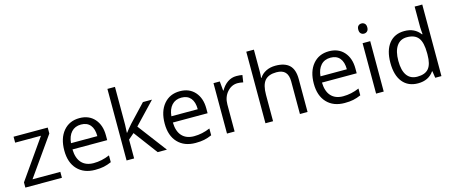

<svg xmlns="http://www.w3.org/2000/svg" viewBox="-47 -1359 4636 1969"><g transform="rotate(-15 2271.5 -375.0)"><path d="M428.2 0H40V-55.2L332 -472.2H58.1V-535.2H420.9V-472.2L132.8 -63H428.2Z M779.8 9.8Q661.1 9.8 592.5 -62.5Q523.9 -134.8 523.9 -263.2Q523.9 -392.6 587.6 -468.8Q651.4 -544.9 758.8 -544.9Q859.4 -544.9 918 -478.8Q976.6 -412.6 976.6 -304.2V-252.9H607.9Q610.4 -158.7 655.5 -109.9Q700.7 -61 782.7 -61Q869.1 -61 953.6 -97.2V-24.9Q910.6 -6.3 872.3 1.7Q834 9.8 779.8 9.8ZM757.8 -477.1Q693.4 -477.1 655 -435.1Q616.7 -393.1 609.9 -318.8H889.6Q889.6 -395.5 855.5 -436.3Q821.3 -477.1 757.8 -477.1Z M1194.8 -273.9Q1215.8 -303.7 1258.8 -352.1L1431.6 -535.2H1527.8L1311 -307.1L1543 0H1444.8L1255.9 -252.9L1194.8 -200.2V0H1114.7V-759.8H1194.8V-356.9Q1194.8 -330.1 1190.9 -273.9Z M1845.7 9.8Q1727.1 9.8 1658.4 -62.5Q1589.8 -134.8 1589.8 -263.2Q1589.8 -392.6 1653.6 -468.8Q1717.3 -544.9 1824.7 -544.9Q1925.3 -544.9 1983.9 -478.8Q2042.5 -412.6 2042.5 -304.2V-252.9H1673.8Q1676.3 -158.7 1721.4 -109.9Q1766.6 -61 1848.6 -61Q1935.1 -61 2019.5 -97.2V-24.9Q1976.6 -6.3 1938.2 1.7Q1899.9 9.8 1845.7 9.8ZM1823.7 -477.1Q1759.3 -477.1 1720.9 -435.1Q1682.6 -393.1 1675.8 -318.8H1955.6Q1955.6 -395.5 1921.4 -436.3Q1887.2 -477.1 1823.7 -477.1Z M2424.8 -544.9Q2460.4 -544.9 2488.8 -539.1L2477.5 -463.9Q2444.3 -471.2 2418.9 -471.2Q2354 -471.2 2307.9 -418.5Q2261.7 -365.7 2261.7 -287.1V0H2180.7V-535.2H2247.6L2256.8 -436H2260.7Q2290.5 -488.3 2332.5 -516.6Q2374.5 -544.9 2424.8 -544.9Z M2955.1 0V-346.2Q2955.1 -411.6 2925.3 -443.8Q2895.5 -476.1 2832 -476.1Q2747.6 -476.1 2708.7 -430.2Q2669.9 -384.3 2669.9 -279.8V0H2588.9V-759.8H2669.9V-529.8Q2669.9 -488.3 2666 -460.9H2670.9Q2694.8 -499.5 2739 -521.7Q2783.2 -543.9 2839.8 -543.9Q2938 -543.9 2987.1 -497.3Q3036.1 -450.7 3036.1 -349.1V0Z M3428.7 9.8Q3310.1 9.8 3241.5 -62.5Q3172.9 -134.8 3172.9 -263.2Q3172.9 -392.6 3236.6 -468.8Q3300.3 -544.9 3407.7 -544.9Q3508.3 -544.9 3566.9 -478.8Q3625.5 -412.6 3625.5 -304.2V-252.9H3256.8Q3259.3 -158.7 3304.4 -109.9Q3349.6 -61 3431.6 -61Q3518.1 -61 3602.5 -97.2V-24.9Q3559.6 -6.3 3521.2 1.7Q3482.9 9.8 3428.7 9.8ZM3406.7 -477.1Q3342.3 -477.1 3304 -435.1Q3265.6 -393.1 3258.8 -318.8H3538.6Q3538.6 -395.5 3504.4 -436.3Q3470.2 -477.1 3406.7 -477.1Z M3844.7 0H3763.7V-535.2H3844.7ZM3756.8 -680.2Q3756.8 -708 3770.5 -720.9Q3784.2 -733.9 3804.7 -733.9Q3824.2 -733.9 3838.4 -720.7Q3852.5 -707.5 3852.5 -680.2Q3852.5 -652.8 3838.4 -639.4Q3824.2 -626 3804.7 -626Q3784.2 -626 3770.5 -639.4Q3756.8 -652.8 3756.8 -680.2Z M4380.9 -71.8H4376.5Q4320.3 9.8 4208.5 9.8Q4103.5 9.8 4045.2 -62Q3986.8 -133.8 3986.8 -266.1Q3986.8 -398.4 4045.4 -471.7Q4104 -544.9 4208.5 -544.9Q4317.4 -544.9 4375.5 -465.8H4381.8L4378.4 -504.4L4376.5 -542V-759.8H4457.5V0H4391.6ZM4218.8 -58.1Q4301.8 -58.1 4339.1 -103.3Q4376.5 -148.4 4376.5 -249V-266.1Q4376.5 -379.9 4338.6 -428.5Q4300.8 -477.1 4217.8 -477.1Q4146.5 -477.1 4108.6 -421.6Q4070.8 -366.2 4070.8 -265.1Q4070.8 -162.6 4108.4 -110.4Q4146 -58.1 4218.8 -58.1Z"/></g></svg>

Font: f01899195
Style: Regular
Weight: 400
Foundry: Ascender Corporation
Version: Version 1.10